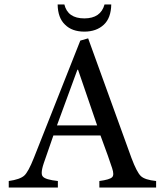

<svg xmlns="http://www.w3.org/2000/svg" viewBox="-20 -836 734 856"><path d="M446 -816H476Q475 -756 443 -726Q410 -695 356 -695Q301 -695 270 -726Q238 -756 237 -816H267Q282 -754 356 -754Q429 -754 446 -816ZM676 0H423V-29Q469 -35 480 -46Q485 -51 485 -61Q485 -71 480 -86Q467 -127 428 -232H218L175 -108Q166 -81 166 -66Q166 -54 171 -49Q182 -35 238 -29V0H19V-29Q69 -36 88 -53Q106 -69 131 -132L338 -655L373 -665L566 -132Q590 -68 608 -51Q626 -34 676 -29ZM413 -277 328 -525H325L234 -277Z"/></svg>

Font: Shafarik
Style: Regular
Weight: 400
Version: Version 1.001; ttfautohint (v1.8.4.7-5d5b)